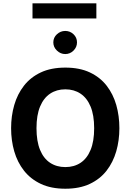

<svg xmlns="http://www.w3.org/2000/svg" viewBox="-20 -1123 780 1148"><path d="M556.2 -1103H174.3V-1012.7H556.2ZM298.8 -869.6Q298.8 -841.3 320.3 -820.6Q341.8 -799.8 370.1 -799.8Q398.9 -799.8 419.7 -820.6Q440.4 -841.3 440.4 -869.6Q440.4 -898.4 419.7 -918.2Q398.9 -938 370.1 -938Q341.8 -938 320.3 -918.2Q298.8 -898.4 298.8 -869.6ZM370.6 -718.8Q285.2 -718.8 223.9 -689.9Q162.6 -661.1 123.3 -610.6Q84 -560.1 65.2 -494.9Q46.4 -429.7 46.4 -356.4Q46.4 -283.2 65.2 -218Q84 -152.8 123.5 -102.5Q163.1 -52.2 224.4 -23.4Q285.6 5.4 370.6 5.4Q455.6 5.4 516.8 -23.4Q578.1 -52.2 617.2 -102.5Q656.2 -152.8 675 -218Q693.8 -283.2 693.8 -356.4Q693.8 -429.7 675.3 -494.9Q656.7 -560.1 617.7 -610.6Q578.6 -661.1 517.3 -689.9Q456.1 -718.8 370.6 -718.8ZM370.6 -588.9Q422.4 -588.9 461.2 -563.2Q500 -537.6 521.5 -486.1Q543 -434.6 543 -356.4Q543 -278.3 521.7 -226.8Q500.5 -175.3 461.9 -149.7Q423.3 -124 370.6 -124Q318.4 -124 279.5 -149.7Q240.7 -175.3 219.5 -226.8Q198.2 -278.3 198.2 -356.4Q198.2 -434.6 219.7 -486.1Q241.2 -537.6 280 -563.2Q318.8 -588.9 370.6 -588.9Z"/></svg>

Font: Estedad-FD-VF Thin
Style: Regular
Weight: 100
Designer: Amin Abedi
Version: Version 5.0